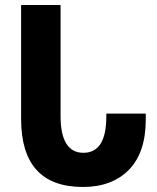

<svg xmlns="http://www.w3.org/2000/svg" viewBox="-20 -734 624 764"><path d="M310 10Q426 10 493 -58.5Q560 -127 560 -258V-282H403V-270Q403 -126 312 -126Q221 -126 221 -273V-714H64V-261Q64 10 310 10Z"/></svg>

Font: Noto Sans Georgian Condensed Extra
Style: Regular
Weight: 800
Width: 3
Designer: Monotype Design Team
Foundry: Monotype Imaging Inc.
Version: Version 1.901